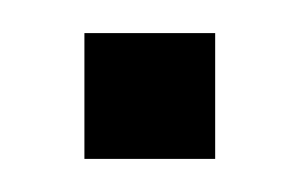

<svg xmlns="http://www.w3.org/2000/svg" viewBox="-20 -96 181 116"><path d="M31 0V-76H110V0Z"/></svg>

Font: Rokkitt
Style: Regular
Weight: 400
Designer: Vernon Adams
Foundry: Vernon Adams
Version: Version 3.103